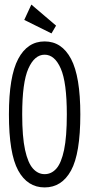

<svg xmlns="http://www.w3.org/2000/svg" viewBox="-20 -808 390 839"><path d="M175 11Q100 11 59.5 -63Q19 -137 19 -308Q19 -474 59.5 -550.5Q100 -627 175 -627Q250 -627 290.5 -550.5Q331 -474 331 -308Q331 -137 290.5 -63Q250 11 175 11ZM175 -47Q205 -47 226.5 -71.5Q248 -96 260 -153Q272 -210 272 -308Q272 -448 245.5 -508.5Q219 -569 175 -569Q131 -569 104 -508.5Q77 -448 77 -308Q77 -210 89.5 -153Q102 -96 124 -71.5Q146 -47 175 -47ZM205 -662 86 -721 117 -788 225 -696Z"/></svg>

Font: Inconsolata ExtraCondensed
Style: Regular
Weight: 400
Width: 2
Monospace: yes
Designer: Raph Levien, Cyreal, Brenton Simpson
Foundry: Raph Levien, Cyreal, Google
Version: Version 3.000; ttfautohint (v1.8.2.53-6de2)